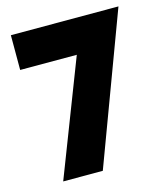

<svg xmlns="http://www.w3.org/2000/svg" viewBox="-101 -739 713 819"><g transform="rotate(-15 255.5 -330.0)"><path d="M22.9 -660.2H498L252 0H77.1L272.9 -506.8H22.9Z"/></g></svg>

Font: Human Sans Black
Style: Regular
Weight: 800
Designer: Tim Radville
Foundry: Continuum
Version: Version 1.000;FEAKit 1.0